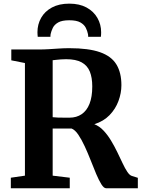

<svg xmlns="http://www.w3.org/2000/svg" viewBox="-20 -1008 760 1028"><path d="M38 0V-56.5L113.5 -67.5V-670.5L40.5 -685V-743H184Q216.5 -743 243.5 -744.8Q270.5 -746.5 296.5 -748.2Q322.5 -750 351.5 -750Q454.5 -750 515.5 -728.5Q576.5 -707 603.2 -663Q630 -619 630 -552Q630 -509.5 614.2 -467Q598.5 -424.5 566.5 -391.5Q534.5 -358.5 485 -343Q512 -332.5 534 -309.2Q556 -286 574.2 -255.8Q592.5 -225.5 608 -193.5Q623.5 -161.5 636.5 -133.8Q649.5 -106 661.8 -87.8Q674 -69.5 686 -66L718 -56V0H548.5Q536 0 522.8 -21.2Q509.5 -42.5 495.2 -76.2Q481 -110 465.8 -149Q450.5 -188 433.8 -224.2Q417 -260.5 399.5 -286.5Q382 -312.5 363 -320Q353 -320 339 -320Q325 -320 310.5 -320Q296 -320 283 -320Q270 -320 262 -320V-67.5L353.5 -56.5V0ZM352.5 -378Q389.5 -378 417 -396.5Q444.5 -415 459.2 -452Q474 -489 474 -545.5Q474 -592.5 460.8 -625Q447.5 -657.5 417 -674.2Q386.5 -691 334 -691Q319.5 -691 306.5 -690Q293.5 -689 282.5 -687.8Q271.5 -686.5 262 -685.5V-380.5Q272 -379 290.2 -378.5Q308.5 -378 326.2 -378Q344 -378 352.5 -378ZM351 -988.5Q405.5 -988.5 443.5 -967.8Q481.5 -947 501.5 -912Q521.5 -877 521.5 -835.5Q521.5 -829 521.2 -823Q521 -817 520 -811H452Q452 -813.5 452 -817.5Q452 -821.5 451 -825.5Q448 -841.5 439.5 -858.8Q431 -876 410.5 -887.8Q390 -899.5 351 -899.5Q312 -899.5 291.5 -887.8Q271 -876 262.8 -858.8Q254.5 -841.5 251 -825.5Q250.5 -821.5 250.2 -817.5Q250 -813.5 250 -811H182Q181.5 -817 181 -823Q180.5 -829 180.5 -835.5Q180.5 -877.5 200.2 -912.5Q220 -947.5 258.2 -968Q296.5 -988.5 351 -988.5Z"/></svg>

Font: Merriweather 28pt
Style: Bold
Weight: 700
Version: Version 2.100